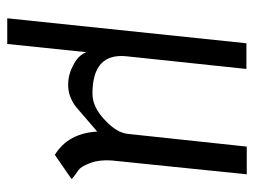

<svg xmlns="http://www.w3.org/2000/svg" viewBox="-108 -419 724 548"><g transform="rotate(90 254.0 -145.0)"><path d="M421.9 60.5Q360.4 22.5 355.5 -60.5Q320.3 -30.3 285.2 0Q255.9 22.5 222.7 22.5Q193.4 22.5 168 8.8Q138.7 -4.9 128.9 -29.3L105.5 196.3H32.2L103.5 -486.3H176.8L140.6 -143.6Q130.9 -46.9 247.1 -46.9Q286.1 -46.9 323.2 -83Q359.4 -116.2 362.3 -149.4L398.4 -487.3H477.5L439.5 -116.2Q433.6 -68.4 446.3 -38.1Q455.1 -14.6 465.8 -6.8Q483.4 4.9 491.2 12.7Z"/></g></svg>

Font: Puritan
Style: Italic
Weight: 400
Version: 2.0a